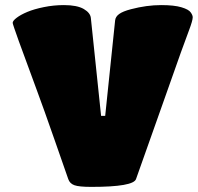

<svg xmlns="http://www.w3.org/2000/svg" viewBox="-20 -730 777 754"><path d="M29.8 -640.1Q29.8 -648.4 45.7 -660.4Q61.5 -672.4 87.6 -683.3Q113.8 -694.3 152.3 -702.1Q190.9 -710 231 -710Q282.7 -710 309.1 -694.6Q335.4 -679.2 336.9 -658.2L377 -274.9H393.1L432.1 -649.9Q433.6 -664.6 448 -675Q462.4 -685.5 494.1 -693.8Q555.7 -710 612.8 -710Q664.1 -710 692.6 -701.4Q721.2 -692.9 729 -681.2Q736.8 -670.4 736.8 -662.1Q736.8 -649.4 722.2 -610.8L689.9 -522.9Q674.8 -478.5 617.2 -317.4Q559.6 -156.2 514.2 -26.9Q503.9 3.9 338.9 3.9Q290 3.9 272 -2.7Q253.9 -9.3 248 -26.9Q241.2 -46.4 195.8 -176.5Q150.4 -306.6 126 -372.1Q29.8 -630.9 29.8 -640.1Z"/></svg>

Font: GGS TheRock Black
Style: Regular
Weight: 900
Designer: Rodrigo Fuenzalida (2012); Goodgame Studios (2014)
Foundry: Rodrigo Fuenzalida,2012;  GGS,2014
Version: Version 1.002 | FøM Mod